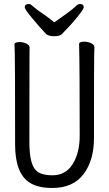

<svg xmlns="http://www.w3.org/2000/svg" viewBox="-20 -916 540 954"><path d="M240 18Q169 18 128 -8Q55 -54 55 -198Q55 -618 53.5 -648Q52 -678 52 -695Q52 -707 78 -707Q94 -707 110.5 -699.5Q127 -692 127 -680Q127 -668 126.5 -639Q126 -610 126 -210Q126 -150 136 -113Q146 -76 170 -60.5Q194 -45 240 -45Q306 -45 341 -100.5Q376 -156 376 -242Q376 -595 373 -697Q373 -709 399 -709Q415 -709 432 -701.5Q449 -694 449 -682Q449 -670 448 -645Q447 -620 447 -230Q447 -119 395 -50.5Q343 18 240 18ZM248 -736Q224 -736 210 -746Q176 -782 139.5 -826Q103 -870 103 -880Q103 -896 123 -896Q132 -896 137 -890Q161 -869 192.5 -848Q224 -827 250 -805Q282 -828 311 -848.5Q340 -869 362 -890Q369 -896 379 -896Q396 -896 396 -880Q396 -875 385 -858Q347 -807 301 -761L289 -748Q279 -736 248 -736Z"/></svg>

Font: LXGW WenKai Mono Lite
Style: Regular
Weight: 400
Monospace: yes
Designer: LXGW / Fontworks Inc.
Foundry: LXGW / Fontworks Inc.
Version: Version 1.520; June 14, 2025